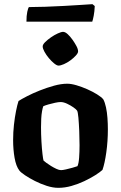

<svg xmlns="http://www.w3.org/2000/svg" viewBox="-20 -902 581 922"><path d="M260 0Q234 0 204.5 -9.5Q175 -19 147.5 -33Q120 -47 100 -60.5Q80 -74 73 -83Q57 -104 50 -144Q43 -184 43 -229Q43 -267 47 -303Q51 -339 57 -369Q63 -399 69 -417Q83 -426 110 -440Q137 -454 171 -467.5Q205 -481 239.5 -490.5Q274 -500 303 -500Q322 -500 347.5 -492.5Q373 -485 399 -473.5Q425 -462 446 -449Q467 -436 476 -425Q484 -410 489 -386.5Q494 -363 496 -335.5Q498 -308 498 -281Q498 -224 490.5 -170.5Q483 -117 472 -86Q460 -75 437 -60.5Q414 -46 384.5 -32Q355 -18 323 -9Q291 0 260 0ZM273 -85Q281 -85 296.5 -88.5Q312 -92 328 -96.5Q344 -101 352 -104Q358 -117 360 -145.5Q362 -174 362 -205Q362 -237 360.5 -273Q359 -309 356.5 -337Q354 -365 350 -371Q346 -377 332.5 -386.5Q319 -396 302 -404Q285 -412 271 -412Q261 -412 244.5 -408.5Q228 -405 212.5 -400.5Q197 -396 188 -392Q185 -385 182 -368.5Q179 -352 178 -332Q177 -312 177 -291Q177 -257 179 -222.5Q181 -188 184 -162.5Q187 -137 189 -131Q192 -128 202 -120.5Q212 -113 225 -105Q238 -97 251 -91Q264 -85 273 -85ZM261 -587Q253 -587 240 -597.5Q227 -608 214.5 -623Q202 -638 193.5 -653.5Q185 -669 185 -679Q185 -688 196.5 -699.5Q208 -711 224.5 -722.5Q241 -734 257.5 -741.5Q274 -749 283 -749Q293 -749 305 -738Q317 -727 328 -711.5Q339 -696 347 -681Q355 -666 355 -655Q355 -647 344 -635Q333 -623 318 -612Q303 -601 287 -594Q271 -587 261 -587ZM107 -798Q107 -827 111 -845.5Q115 -864 119 -868Q152 -868 196.5 -869.5Q241 -871 287 -873.5Q333 -876 370 -878.5Q407 -881 424 -882L435 -873Q434 -847 430 -826.5Q426 -806 423 -798Z"/></svg>

Font: Texturina 12pt
Style: Bold
Weight: 700
Designer: Guillermo Torres Carreño
Foundry: Omnibus-Type
Version: Version 1.002